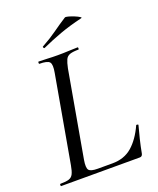

<svg xmlns="http://www.w3.org/2000/svg" viewBox="-145 -875 790 962"><g transform="rotate(-20 249.5 -394.0)"><path d="M13 0Q10 0 10 -6Q10 -12 13 -12Q43 -12 58.5 -17Q74 -22 81.5 -37Q89 -52 94 -81L176 -544Q184 -587 173 -600Q162 -613 119 -613Q117 -613 117 -619Q117 -625 119 -625Q140 -625 166 -623.5Q192 -622 221 -622Q252 -622 279.5 -623.5Q307 -625 328 -625Q330 -625 330 -619Q330 -613 328 -613Q298 -613 282 -607.5Q266 -602 259 -587Q252 -572 246 -543L165 -85Q158 -44 167.5 -31.5Q177 -19 215 -19H293Q356 -19 398 -55.5Q440 -92 470 -158Q470 -160 476 -159Q482 -158 481 -155Q473 -127 463.5 -87.5Q454 -48 448 -15Q445 0 432 0ZM172 -679Q168 -677 165.5 -682.5Q163 -688 167 -689Q211 -713 246.5 -738.5Q282 -764 318 -787Q322 -790 336.5 -786Q351 -782 367 -775.5Q383 -769 392 -763Q401 -757 394 -756Q327 -740 275 -721Q223 -702 172 -679Z"/></g></svg>

Font: Cormorant Light Medium
Style: Italic
Weight: 500
Italic angle: -10°
Version: Version 4.000